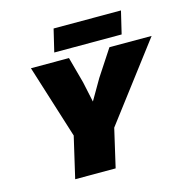

<svg xmlns="http://www.w3.org/2000/svg" viewBox="-120 -955 1038 1068"><g transform="rotate(-15 399.5 -420.5)"><path d="M182 0 237 -237 104 -660H323L364 -509L389 -392L457 -509L556 -660H799L466 -221L415 0ZM671 -841 640 -711H252L283 -841Z"/></g></svg>

Font: Work Sans Black
Style: Italic
Weight: 900
Italic angle: -13°
Designer: Wei Huang
Foundry: Wei Huang
Version: Version 2.009; ttfautohint (v1.8.3)